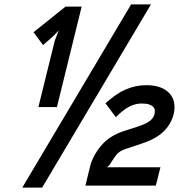

<svg xmlns="http://www.w3.org/2000/svg" viewBox="-20 -840 851 870"><path d="M767 -323Q755 -276 719.5 -242.5Q684 -209 618 -188L549 -165Q520 -156 505 -135.5Q490 -115 476 -92L474 -90L465 -82H707L686 1H367L388 -85Q400 -134 438 -179.5Q476 -225 541 -246L600 -265Q646 -280 661.5 -294Q677 -308 680 -323Q682 -331 681.5 -339.5Q681 -348 675 -355Q669 -362 656.5 -366.5Q644 -371 622 -371Q594 -371 567 -357.5Q540 -344 505 -309L458 -372Q506 -416 550.5 -435Q595 -454 643 -454Q683 -454 709.5 -443Q736 -432 751 -413.5Q766 -395 769.5 -371.5Q773 -348 767 -323ZM664 -820 171 10H81L574 -820ZM238 -355H154L228 -655L246 -702L226 -681L202 -659L175 -636L132 -694L277 -810H350Z"/></svg>

Font: TypoPRO Sinkin Sans
Style: 500 Medium Italic
Weight: 500
Italic angle: -112°
Designer: Keith Bates
Foundry: K-Type
Version: Sinkin Sans (version 1.0)  by Keith Bates   •   © 2014   www